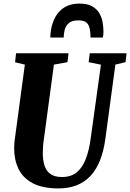

<svg xmlns="http://www.w3.org/2000/svg" viewBox="-20 -1040 726 1070"><path d="M623 -680 567.5 -269Q558 -197.5 536.8 -144.8Q515.5 -92 482.5 -57.8Q449.5 -23.5 405.5 -6.8Q361.5 10 307 10Q217 10 162.5 -19Q108 -48 83.5 -98.2Q59 -148.5 59 -211.5Q59 -225.5 59.8 -239.2Q60.5 -253 63 -267.5L118.5 -680L64 -693L69.5 -743H362L356 -693.5L280.5 -680L225 -268Q221.5 -246 220 -225.2Q218.5 -204.5 218.5 -186.5Q218.5 -146 228.5 -116Q238.5 -86 261.8 -69.8Q285 -53.5 325 -53.5Q377 -53.5 409 -80.8Q441 -108 459 -156.5Q477 -205 485.5 -269L542.5 -679.5L474 -693.5L480 -743H685.5L679.5 -693.5ZM422 -1020Q466.5 -1020 493.2 -1005Q520 -990 533.8 -966Q547.5 -942 552 -915Q556.5 -888 556.5 -864.5Q556.5 -856 555.8 -847.2Q555 -838.5 553.5 -831H484Q484 -837 484 -842.5Q484 -848 483.5 -853.5Q482.5 -876 476.5 -892.5Q470.5 -909 456.8 -917.8Q443 -926.5 417 -926.5Q381 -926.5 363.5 -911.2Q346 -896 340.5 -873.8Q335 -851.5 335 -831H260.5Q260.5 -841.5 261.2 -851Q262 -860.5 263.5 -869.5Q270.5 -914 290 -948Q309.5 -982 342.5 -1001Q375.5 -1020 422 -1020Z"/></svg>

Font: Merriweather 24pt SemiCondensed Black
Style: Italic
Weight: 900
Width: 4
Italic angle: -7.8°
Designer: Eben Sorkin
Foundry: Eben Sorkin
Version: Version 2.101